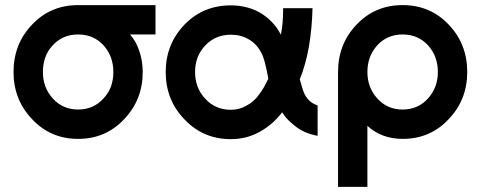

<svg xmlns="http://www.w3.org/2000/svg" viewBox="-20 -532 1882 752"><path d="M286 -512Q178 -512 106 -436Q33 -360 33 -250Q33 -141 106 -65Q178 12 286 12Q394 12 466 -65Q539 -141 539 -250Q539 -272 535.5 -293Q532 -314 525 -334Q519 -352 510 -368Q501 -384 489 -397H589V-512ZM286 -397Q346 -397 385 -355Q424 -312 424 -250Q424 -219 414.5 -193Q405 -167 385 -146Q346 -103 286 -103Q226 -103 187 -146Q148 -189 148 -250Q148 -281 157.5 -307.5Q167 -334 187 -355Q226 -397 286 -397Z M884 -511Q776 -511 703 -436Q629 -359 629 -250Q629 -195 647.5 -148.5Q666 -102 703 -64Q776 13 884 13Q944 13 994 -14Q1020 -28 1042.5 -47Q1065 -66 1085 -92Q1094 -78 1105 -66Q1116 -54 1129 -44Q1148 -27 1172 -16Q1196 -5 1224 0V-119Q1212 -123 1202 -129.5Q1192 -136 1185 -145Q1177 -154 1171.5 -166.5Q1166 -179 1162 -194Q1161 -198 1159 -205Q1157 -212 1154 -221Q1178 -280 1190 -350Q1202 -420 1204 -500H1089Q1089 -471 1087 -445Q1085 -419 1080 -396Q1077 -402 1074 -407Q1071 -412 1068 -417Q1039 -460 992 -486Q943 -511 884 -511ZM884 -396Q924 -396 954 -378Q986 -360 1004 -324Q1011 -312 1017.5 -287Q1024 -262 1031 -224Q1022 -205 1013.5 -190Q1005 -175 997 -165Q976 -134 945 -118Q931 -110 916 -106Q901 -102 884 -102Q824 -102 784 -145Q744 -188 744 -250Q744 -312 784 -354Q824 -396 884 -396Z M1557 -397Q1617 -397 1656 -355Q1695 -312 1695 -250Q1695 -189 1656 -146Q1617 -103 1557 -103Q1497 -103 1458 -146Q1419 -189 1419 -250Q1419 -312 1458 -355Q1497 -397 1557 -397ZM1557 -512Q1449 -512 1377 -436Q1304 -360 1304 -250V200H1419V-39Q1475 12 1557 12Q1665 12 1737 -65Q1810 -141 1810 -250Q1810 -360 1737 -436Q1665 -512 1557 -512Z"/></svg>

Font: Unageo
Style: SemiBold
Weight: 600
Designer: Richard Sepsi
Foundry: Richard Sepsi
Version: Version 2.000